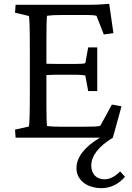

<svg xmlns="http://www.w3.org/2000/svg" viewBox="-20 -715 688 997"><path d="M508 262C553 262 597 241 629 203L604 175C576 203 550 216 522 216C481 216 454 189 454 145C454 94 492 45 566 0L611 -163L561 -172L501 -62C490 -58 467 -57 417 -57H293C266 -57 244 -58 224 -61C222 -73 221 -130 221 -171V-325C242 -326 260 -327 276 -327H371C396 -327 415 -325 423 -323L438 -242H485V-469H438L423 -387C415 -384 396 -383 371 -383H276C260 -383 242 -384 221 -384V-502C221 -553 222 -624 224 -633C245 -636 264 -637 295 -637H437C455 -637 470 -636 481 -633L519 -536L569 -543L547 -695C500 -691 472 -690 442 -690H61L58 -649L130 -632C133 -623 135 -566 135 -460V-229C135 -124 133 -69 130 -58L58 -42L61 0H499C424 44 377 99 377 158C377 219 430 262 508 262Z"/></svg>

Font: TPK Tissa Web Quiz
Style: Regular
Weight: 400
Designer: Jacques Le Bailly, Suppakit Chalermlarp | Katatrad Co.,Ltd.
Foundry: Jacques Le Bailly, Cadson Demak Co.,Ltd.
Version: Version 5.000;Glyphs 3.1.2 (3151)